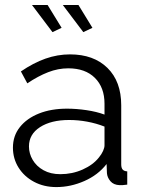

<svg xmlns="http://www.w3.org/2000/svg" viewBox="-20 -751 585 781"><path d="M32.6 -150.4Q32.6 -198.6 60.9 -234.1Q89.1 -269.6 138.5 -289.3Q187.9 -309 253 -309Q290.6 -309 331.9 -302.9Q373.1 -296.8 405.1 -284.9V-329.1Q405.1 -395.3 366 -434.2Q326.9 -473.1 257.7 -473.1Q216.5 -473.1 175.8 -457.3Q135.1 -441.5 91.1 -412L65 -460.4Q115.7 -495.1 164.9 -512.5Q214.2 -529.8 264.8 -529.8Q360.9 -529.8 417 -474.8Q473.1 -419.7 473.1 -322.8V-82.3Q473.1 -68.1 479 -61.3Q484.9 -54.6 497.6 -53.9V0Q486.6 1.4 479.1 2Q471.5 2.5 466.6 2.2Q441.8 1.1 429.1 -14Q416.4 -29.1 415 -46.4L413.6 -83.8Q379 -39.2 323.1 -14.6Q267.2 10 209.1 10Q158.6 10 118.5 -11.4Q78.4 -32.7 55.5 -69.2Q32.6 -105.7 32.6 -150.4ZM382.4 -110.5Q393.2 -123.6 399.2 -136.9Q405.1 -150.2 405.1 -159.9V-236.1Q371.5 -249.3 334.7 -256.1Q297.9 -262.9 260.8 -262.9Q187.9 -262.9 142.8 -233.9Q97.8 -204.9 97.8 -155.4Q97.8 -126.2 113.1 -100.4Q128.3 -74.5 157.1 -58.5Q185.8 -42.5 225.3 -42.5Q274 -42.5 316.4 -61.5Q358.9 -80.5 382.4 -110.5ZM235.5 -730.7H299.1L356 -637.9L318.9 -620.3ZM110.1 -730.7H173.7L230.6 -637.9L193.5 -620.3Z"/></svg>

Font: Raleway Thin
Style: Regular
Weight: 100
Designer: Matt McInerney, Pablo Impallari, Rodrigo Fuenzalida
Foundry: Matt McInerney, Pablo Impallari, Rodrigo Fuenzalida
Version: Version 4.026